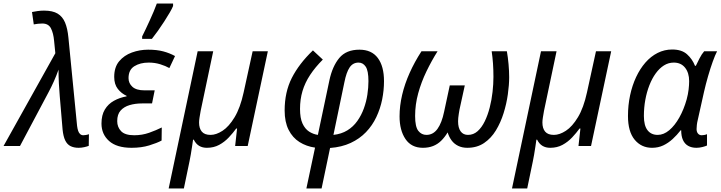

<svg xmlns="http://www.w3.org/2000/svg" viewBox="-72 -826 4076 1086"><path d="M373 10Q346 10 327 0.5Q308 -9 297 -31.5Q286 -54 282 -93L266 -282Q263 -314 261 -354.5Q259 -395 259 -432Q253 -415 246.5 -398.5Q240 -382 233 -366.5Q226 -351 218.5 -335.5Q211 -320 203 -305L41 0H-52L241 -525L234 -595Q230 -639 216 -666Q202 -693 167 -693Q154 -693 142 -691.5Q130 -690 119 -688L109 -758Q123 -761 141 -763.5Q159 -766 177 -766Q226 -766 254 -749Q282 -732 296 -698.5Q310 -665 315 -613L364 -114Q366 -98 370 -86Q374 -74 381.5 -67.5Q389 -61 399 -61Q405 -61 414 -62.5Q423 -64 431 -67L430 -1Q420 3 404 6.5Q388 10 373 10Z M672 10Q588 10 545 -28.5Q502 -67 502 -127Q502 -175 521 -206.5Q540 -238 572.5 -256Q605 -274 644 -281V-284Q615 -297 594.5 -323Q574 -349 574 -391Q574 -446 602 -479.5Q630 -513 674 -529Q718 -545 766 -545Q815 -545 851 -535.5Q887 -526 918 -509L886 -441Q865 -453 834.5 -462.5Q804 -472 769 -472Q721 -472 688 -451.5Q655 -431 655 -384Q655 -355 677 -335Q699 -315 745 -315H803L788 -241H732Q693 -241 661 -231.5Q629 -222 610 -200.5Q591 -179 591 -141Q591 -107 613 -84Q635 -61 687 -61Q732 -61 771.5 -75Q811 -89 843 -105L842 -31Q816 -17 772 -3.5Q728 10 672 10ZM732 -620Q741 -638 752.5 -662Q764 -686 775.5 -711.5Q787 -737 797.5 -761.5Q808 -786 815 -806H907V-792Q901 -777 887.5 -754Q874 -731 857 -704.5Q840 -678 821.5 -652Q803 -626 787 -606H732Z M882 240 1046 -536H1134L1063 -199Q1059 -177 1056.5 -160.5Q1054 -144 1054 -133Q1054 -100 1069.5 -81.5Q1085 -63 1119 -63Q1151 -63 1187 -86.5Q1223 -110 1255 -163Q1287 -216 1306 -303L1357 -536H1443L1329 0H1258L1269 -99H1264Q1246 -74 1222 -48.5Q1198 -23 1167.5 -6.5Q1137 10 1098 10Q1073 10 1054.5 -1Q1036 -12 1024 -36H1020Q1018 -22 1014.5 2Q1011 26 1007 49Q1003 72 1000 86L968 240Z M1710 9Q1661 2 1622 -22.5Q1583 -47 1560.5 -91.5Q1538 -136 1538 -201Q1538 -305 1578.5 -385Q1619 -465 1698 -541L1754 -489Q1711 -446 1682 -402Q1653 -358 1639 -311Q1625 -264 1625 -210Q1625 -158 1639 -127.5Q1653 -97 1676 -82Q1699 -67 1726 -63L1791 -371Q1808 -451 1847 -498Q1886 -545 1961 -545Q2030 -545 2065 -498Q2100 -451 2100 -367Q2100 -315 2089.5 -263Q2079 -211 2056.5 -163.5Q2034 -116 1998 -78.5Q1962 -41 1911.5 -17.5Q1861 6 1795 11L1747 240H1661ZM1814 -63Q1859 -68 1892.5 -88.5Q1926 -109 1949 -141.5Q1972 -174 1986 -212.5Q2000 -251 2006 -291Q2012 -331 2012 -367Q2012 -426 1996.5 -449Q1981 -472 1956 -472Q1924 -472 1905.5 -444.5Q1887 -417 1876 -361Z M2320 10Q2255 10 2221.5 -39.5Q2188 -89 2188 -168Q2188 -227 2202.5 -289Q2217 -351 2245 -413.5Q2273 -476 2312 -536H2403Q2369 -482 2340 -422Q2311 -362 2293.5 -298.5Q2276 -235 2276 -170Q2276 -109 2294 -86Q2312 -63 2340 -63Q2378 -63 2402.5 -97Q2427 -131 2440 -194L2472 -343H2557L2527 -206Q2525 -194 2523 -182Q2521 -170 2520 -159Q2519 -148 2519 -140Q2519 -103 2533.5 -83Q2548 -63 2575 -63Q2606 -63 2629.5 -84Q2653 -105 2670 -140Q2687 -175 2698 -218Q2709 -261 2714 -306Q2719 -351 2719 -391Q2719 -431 2716.5 -467Q2714 -503 2709 -536H2795Q2801 -502 2804.5 -463Q2808 -424 2808 -389Q2808 -346 2800.5 -292.5Q2793 -239 2776.5 -186Q2760 -133 2733 -88.5Q2706 -44 2666 -17Q2626 10 2571 10Q2542 10 2519.5 -1Q2497 -12 2482.5 -31.5Q2468 -51 2460 -77Q2443 -49 2423 -29.5Q2403 -10 2377.5 0Q2352 10 2320 10Z M2824 240 2988 -536H3076L3005 -199Q3001 -177 2998.5 -160.5Q2996 -144 2996 -133Q2996 -100 3011.5 -81.5Q3027 -63 3061 -63Q3093 -63 3129 -86.5Q3165 -110 3197 -163Q3229 -216 3248 -303L3299 -536H3385L3271 0H3200L3211 -99H3206Q3188 -74 3164 -48.5Q3140 -23 3109.5 -6.5Q3079 10 3040 10Q3015 10 2996.5 -1Q2978 -12 2966 -36H2962Q2960 -22 2956.5 2Q2953 26 2949 49Q2945 72 2942 86L2910 240Z M3616 10Q3556 10 3518 -35.5Q3480 -81 3480 -170Q3480 -231 3492 -287Q3504 -343 3526 -390Q3548 -437 3578.5 -472Q3609 -507 3647.5 -526.5Q3686 -546 3730 -546Q3784 -546 3814 -519Q3844 -492 3859 -454H3864Q3872 -471 3884.5 -495.5Q3897 -520 3911 -536H3984Q3973 -515 3959.5 -477.5Q3946 -440 3933 -395Q3920 -350 3910 -306L3875 -149Q3871 -133 3869.5 -119Q3868 -105 3868 -96Q3868 -80 3876 -70.5Q3884 -61 3897 -61Q3903 -61 3911.5 -62.5Q3920 -64 3927 -67V-3Q3919 1 3901.5 5.5Q3884 10 3867 10Q3840 10 3820.5 -1Q3801 -12 3791 -34Q3781 -56 3781 -89H3778Q3757 -62 3732.5 -39.5Q3708 -17 3679.5 -3.5Q3651 10 3616 10ZM3648 -63Q3682 -63 3713.5 -89.5Q3745 -116 3770.5 -161.5Q3796 -207 3812 -264Q3820 -294 3823 -320Q3826 -346 3826 -367Q3826 -414 3803 -443Q3780 -472 3739 -472Q3709 -472 3683.5 -456Q3658 -440 3637 -411Q3616 -382 3601 -343.5Q3586 -305 3578 -261Q3570 -217 3570 -170Q3570 -116 3590.5 -89.5Q3611 -63 3648 -63Z"/></svg>

Font: Noto Sans Display
Style: Italic
Weight: 400
Italic angle: -12°
Designer: Monotype Design Team
Foundry: Monotype Imaging Inc.
Version: Version 2.003